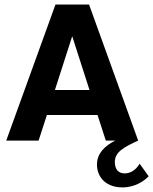

<svg xmlns="http://www.w3.org/2000/svg" viewBox="-20 -615 670 840"><path d="M590.8 101.1C576.2 127 551.8 143.6 525.9 143.6C499 143.6 482.4 127 482.4 93.8C482.4 48.8 523.9 28.3 584.5 0L369.6 -595.2H222.7L7.3 0H148.9L185.1 -111.8H406.7L442.9 0H484.4C438.5 22.9 404.3 55.7 404.3 105C404.3 157.7 439.9 200.2 504.9 204.6C550.3 208 598.1 189.9 630.4 156.2ZM220.2 -221.2 295.9 -456.5 371.6 -221.2Z"/></svg>

Font: Now ExtraBold
Style: Regular
Weight: 800
Designer: Alfredo Marco Pradil
Foundry: Alfredo Marco Pradil
Version: Version 1.200;hotconv 1.0.109;makeotfexe 2.5.65596